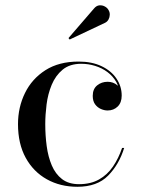

<svg xmlns="http://www.w3.org/2000/svg" viewBox="-20 -706 548 736"><path d="M276.5 10Q211 10 159.5 -18.8Q108 -47.5 78.5 -101.2Q49 -155 49 -230Q49 -295 75.8 -349.5Q102.5 -404 154.2 -437Q206 -470 281.5 -470Q332.5 -470 369.5 -452.2Q406.5 -434.5 426.5 -404.8Q446.5 -375 446.5 -339.5Q446.5 -312.5 431 -297.5Q415.5 -282.5 392.5 -282.5Q380 -282.5 366.8 -288.2Q353.5 -294 344.5 -306.2Q335.5 -318.5 335.5 -338.5Q335.5 -365 352.5 -378.8Q369.5 -392.5 392.5 -392.5Q414 -392.5 429.8 -379.2Q445.5 -366 445.5 -339.5H438.5Q438.5 -369 425.8 -391.5Q413 -414 391.8 -429.8Q370.5 -445.5 344.5 -453.5Q318.5 -461.5 291.5 -461.5Q247.5 -461.5 220.2 -439Q193 -416.5 178.2 -381Q163.5 -345.5 158.5 -305.5Q153.5 -265.5 153.5 -230Q153.5 -187 159 -146Q164.5 -105 178.5 -72Q192.5 -39 217.8 -19.5Q243 0 283 0Q327.5 0 359.5 -18Q391.5 -36 413 -67.5Q434.5 -99 448 -139H456Q436.5 -75.5 394.5 -32.8Q352.5 10 276.5 10ZM247 -554.5 242.5 -560 340 -673Q349.5 -684.5 360.8 -685.5Q372 -686.5 381.8 -681.2Q391.5 -676 396 -667.5Q401 -659.5 400.8 -649.5Q400.5 -639.5 395.8 -631Q391 -622.5 382.5 -618.5Z"/></svg>

Font: Bodoni Moda 28pt
Style: Regular
Weight: 400
Designer: Owen Earl
Foundry: indestructible type
Version: Version 2.005